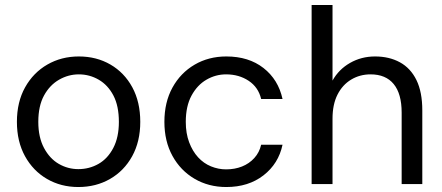

<svg xmlns="http://www.w3.org/2000/svg" viewBox="-20 -740 1778 772"><path d="M295 12Q225 12 169 -20.5Q113 -53 80.5 -112Q48 -171 48 -250Q48 -330 81 -389Q114 -448 170.5 -480.5Q227 -513 297 -513Q368 -513 424 -480.5Q480 -448 512 -389Q544 -330 544 -250Q544 -171 511.5 -112Q479 -53 422.5 -20.5Q366 12 295 12ZM295 -60Q339 -60 376 -81Q413 -102 435.5 -145Q458 -188 458 -250Q458 -314 436 -356Q414 -398 377 -419.5Q340 -441 297 -441Q255 -441 217.5 -419.5Q180 -398 157 -356Q134 -314 134 -250Q134 -188 157 -145Q180 -102 216.5 -81Q253 -60 295 -60Z M890 12Q819 12 762.5 -21Q706 -54 673.5 -113Q641 -172 641 -250Q641 -329 673.5 -388Q706 -447 762.5 -480Q819 -513 890 -513Q980 -513 1039.5 -466.5Q1099 -420 1116 -342H1030Q1019 -389 980 -415Q941 -441 889 -441Q847 -441 810 -419.5Q773 -398 750 -355.5Q727 -313 727 -250Q727 -204 740.5 -168Q754 -132 776.5 -107.5Q799 -83 828.5 -71Q858 -59 889 -59Q924 -59 953 -70.5Q982 -82 1002.5 -104.5Q1023 -127 1030 -158H1116Q1100 -82 1039.5 -35Q979 12 890 12Z M1233 0V-720H1317V-416Q1342 -461 1387.5 -487Q1433 -513 1488 -513Q1545 -513 1588 -489.5Q1631 -466 1654.5 -418Q1678 -370 1678 -296V0H1595V-287Q1595 -363 1563 -402Q1531 -441 1470 -441Q1427 -441 1392 -420Q1357 -399 1337 -359.5Q1317 -320 1317 -263V0Z"/></svg>

Font: DM Sans 18pt
Style: Regular
Weight: 400
Designer: Colophon Foundry, Jonny Pinhorn
Foundry: Colophon Foundry
Version: Version 4.004;gftools[0.9.30]